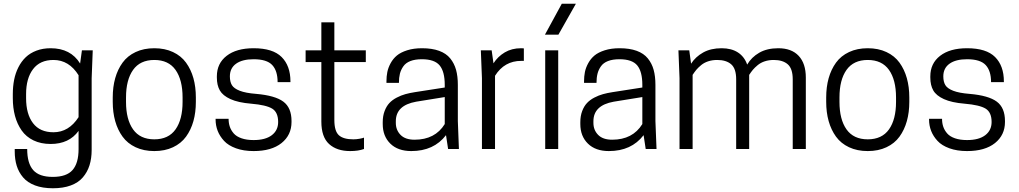

<svg xmlns="http://www.w3.org/2000/svg" viewBox="-20 -800 5474 1031"><path d="M401.9 1V-97.2Q351.1 -26.9 252 -26.9Q199.7 -26.9 159.9 -46.1Q120.1 -65.4 96.2 -99.6Q72.3 -133.8 60.5 -177.5Q48.8 -221.2 48.8 -272.9V-294.9Q48.8 -335.4 55.9 -371.6Q63 -407.7 78.9 -439Q94.7 -470.2 118.2 -492.7Q141.6 -515.1 175.8 -528.1Q210 -541 252 -541Q359.4 -541 410.2 -459L419.9 -529.8H478L472.2 -379.9V4.9Q472.2 50.8 460.7 87.4Q449.2 124 425 152.3Q400.9 180.7 360.1 195.8Q319.3 210.9 264.2 210.9Q208.5 210.9 168 195.6Q127.4 180.2 104 152.6Q80.6 125 69.8 90.3Q59.1 55.7 59.1 13.2V0H126Q126 76.7 158.2 113.3Q190.4 149.9 263.2 149.9Q337.4 149.9 369.6 113Q401.9 76.2 401.9 1ZM401.9 -396Q350.6 -478 267.1 -478Q194.8 -478 157.5 -428.7Q120.1 -379.4 120.1 -294.9V-272.9Q120.1 -187.5 157.2 -138.7Q194.3 -89.8 267.1 -89.8Q349.6 -89.8 401.9 -170.9Z M585.4 -252.9V-276.9Q585.4 -333 598.6 -380.1Q611.8 -427.2 638.2 -463.6Q664.6 -500 708.3 -520.5Q752 -541 808.6 -541Q865.2 -541 908.9 -520.5Q952.6 -500 979 -463.6Q1005.4 -427.2 1018.6 -380.1Q1031.7 -333 1031.7 -276.9V-252.9Q1031.7 -196.8 1018.6 -149.7Q1005.4 -102.5 979 -66.2Q952.6 -29.8 908.9 -9.3Q865.2 11.2 808.6 11.2Q752 11.2 708.3 -9.3Q664.6 -29.8 638.2 -66.2Q611.8 -102.5 598.6 -149.7Q585.4 -196.8 585.4 -252.9ZM960.4 -252.9V-276.9Q960.4 -371.1 922.6 -424.6Q884.8 -478 808.6 -478Q732.4 -478 694.6 -424.6Q656.7 -371.1 656.7 -276.9V-252.9Q656.7 -158.7 694.6 -105.2Q732.4 -51.8 808.6 -51.8Q884.8 -51.8 922.6 -105.2Q960.4 -158.7 960.4 -252.9Z M1341.8 -47.9Q1405.3 -47.9 1439.5 -74Q1473.6 -100.1 1473.6 -145Q1473.6 -196.8 1441.7 -216.6Q1409.7 -236.3 1328.6 -243.2Q1258.8 -249 1217.5 -267.8Q1176.3 -286.6 1160.4 -314.5Q1144.5 -342.3 1144.5 -383.8V-390.1Q1144.5 -459.5 1197 -500.2Q1249.5 -541 1341.8 -541Q1445.3 -541 1492.4 -493.7Q1539.6 -446.3 1539.6 -362.8V-358.9H1470.7Q1470.7 -419.9 1441.7 -450.9Q1412.6 -481.9 1341.8 -481.9Q1281.2 -481.9 1247.8 -458Q1214.4 -434.1 1214.4 -390.1Q1214.4 -360.8 1225.3 -342.8Q1236.3 -324.7 1267.8 -312.5Q1299.3 -300.3 1355.5 -295.9Q1457 -287.1 1501.2 -254.4Q1545.4 -221.7 1545.4 -149.9V-145Q1545.4 -74.7 1491.7 -31.7Q1438 11.2 1341.8 11.2Q1288.1 11.2 1247.1 -3.7Q1206.1 -18.6 1183.1 -43.5Q1160.2 -68.4 1148.9 -97.2Q1137.7 -126 1137.7 -158.2V-162.1H1207.5Q1207.5 -138.7 1214.1 -119.4Q1220.7 -100.1 1235.1 -83.5Q1249.5 -66.9 1276.9 -57.4Q1304.2 -47.9 1341.8 -47.9Z M1775.4 -529.8H1944.3V-466.8H1775.4V-155.8Q1775.4 -95.7 1799.8 -73.7Q1824.2 -51.8 1877.4 -51.8Q1893.1 -51.8 1910.6 -54.9Q1928.2 -58.1 1934.6 -61V0Q1904.8 11.2 1860.4 11.2Q1788.6 11.2 1747.1 -26.6Q1705.6 -64.5 1705.6 -147V-466.8H1621.1V-529.8H1705.6V-680.2H1775.4Z M2386.2 0 2375 -74.2Q2309.6 11.2 2188.5 11.2Q2116.7 11.2 2075.9 -28.8Q2035.2 -68.8 2035.2 -133.8V-144Q2035.2 -177.2 2045.2 -203.6Q2055.2 -230 2071 -246.8Q2086.9 -263.7 2110.4 -275.9Q2133.8 -288.1 2156.7 -294.4Q2179.7 -300.8 2208 -305.2L2368.2 -330.1V-344.2Q2368.2 -415.5 2340.8 -448.7Q2313.5 -481.9 2245.1 -481.9Q2209 -481.9 2183.8 -472.2Q2158.7 -462.4 2145.8 -443.8Q2132.8 -425.3 2127.4 -404.1Q2122.1 -382.8 2122.1 -355H2055.2V-363.8Q2055.2 -389.6 2059.8 -413.1Q2064.5 -436.5 2077.6 -460.7Q2090.8 -484.9 2111.3 -502Q2131.8 -519 2166.5 -530Q2201.2 -541 2246.1 -541Q2299.8 -541 2337.9 -527.1Q2376 -513.2 2397.7 -486.3Q2419.4 -459.5 2429 -424.8Q2438.5 -390.1 2438.5 -344.2V-149.9L2444.3 0ZM2206.1 -49.8Q2316.4 -49.8 2368.2 -133.8V-278.8L2214.4 -253.9Q2105.5 -234.4 2105.5 -148.9V-140.1Q2105.5 -101.6 2130.9 -75.7Q2156.2 -49.8 2206.1 -49.8Z M2777.8 -541Q2780.8 -541 2784.4 -540.8Q2788.1 -540.5 2790.3 -540.3Q2792.5 -540 2793 -540V-473.1H2778.8Q2688.5 -473.1 2638.2 -393.1V0H2567.9V-379.9L2562 -529.8H2620.1L2629.9 -460Q2652.8 -496.1 2690.4 -518.6Q2728 -541 2777.8 -541Z M2907.7 0V-529.8H2977.5V0ZM2996.6 -779.8H3072.3L2978.5 -613.8H2906.2Z M3447.3 0 3436 -74.2Q3370.6 11.2 3249.5 11.2Q3177.7 11.2 3137 -28.8Q3096.2 -68.8 3096.2 -133.8V-144Q3096.2 -177.2 3106.2 -203.6Q3116.2 -230 3132.1 -246.8Q3147.9 -263.7 3171.4 -275.9Q3194.8 -288.1 3217.8 -294.4Q3240.7 -300.8 3269 -305.2L3429.2 -330.1V-344.2Q3429.2 -415.5 3401.9 -448.7Q3374.5 -481.9 3306.2 -481.9Q3270 -481.9 3244.9 -472.2Q3219.7 -462.4 3206.8 -443.8Q3193.8 -425.3 3188.5 -404.1Q3183.1 -382.8 3183.1 -355H3116.2V-363.8Q3116.2 -389.6 3120.8 -413.1Q3125.5 -436.5 3138.7 -460.7Q3151.9 -484.9 3172.4 -502Q3192.9 -519 3227.5 -530Q3262.2 -541 3307.1 -541Q3360.8 -541 3398.9 -527.1Q3437 -513.2 3458.7 -486.3Q3480.5 -459.5 3490 -424.8Q3499.5 -390.1 3499.5 -344.2V-149.9L3505.4 0ZM3267.1 -49.8Q3377.4 -49.8 3429.2 -133.8V-278.8L3275.4 -253.9Q3166.5 -234.4 3166.5 -148.9V-140.1Q3166.5 -101.6 3191.9 -75.7Q3217.3 -49.8 3267.1 -49.8Z M4307.1 0H4236.8V-374Q4236.8 -431.2 4210.2 -454.6Q4183.6 -478 4134.8 -478Q4108.4 -478 4086.4 -470.7Q4064.5 -463.4 4048.6 -450.2Q4032.7 -437 4022.9 -425.3Q4013.2 -413.6 4002.9 -397.9V0H3933.1V-374Q3933.1 -431.2 3906.5 -454.6Q3879.9 -478 3831.1 -478Q3804.7 -478 3782.7 -470.7Q3760.7 -463.4 3744.9 -450.2Q3729 -437 3719.2 -425.3Q3709.5 -413.6 3699.2 -397.9V0H3628.9V-379.9L3623 -529.8H3681.2L3690.9 -458Q3714.8 -495.1 3755.9 -518.1Q3796.9 -541 3855 -541Q3907.2 -541 3942.1 -518.6Q3977.1 -496.1 3992.2 -453.1Q4015.1 -492.7 4056.9 -516.8Q4098.6 -541 4159.2 -541Q4230.5 -541 4268.8 -500Q4307.1 -459 4307.1 -383.8Z M4416.5 -252.9V-276.9Q4416.5 -333 4429.7 -380.1Q4442.9 -427.2 4469.2 -463.6Q4495.6 -500 4539.3 -520.5Q4583 -541 4639.6 -541Q4696.3 -541 4740 -520.5Q4783.7 -500 4810.1 -463.6Q4836.4 -427.2 4849.6 -380.1Q4862.8 -333 4862.8 -276.9V-252.9Q4862.8 -196.8 4849.6 -149.7Q4836.4 -102.5 4810.1 -66.2Q4783.7 -29.8 4740 -9.3Q4696.3 11.2 4639.6 11.2Q4583 11.2 4539.3 -9.3Q4495.6 -29.8 4469.2 -66.2Q4442.9 -102.5 4429.7 -149.7Q4416.5 -196.8 4416.5 -252.9ZM4791.5 -252.9V-276.9Q4791.5 -371.1 4753.7 -424.6Q4715.8 -478 4639.6 -478Q4563.5 -478 4525.6 -424.6Q4487.8 -371.1 4487.8 -276.9V-252.9Q4487.8 -158.7 4525.6 -105.2Q4563.5 -51.8 4639.6 -51.8Q4715.8 -51.8 4753.7 -105.2Q4791.5 -158.7 4791.5 -252.9Z M5172.9 -47.9Q5236.3 -47.9 5270.5 -74Q5304.7 -100.1 5304.7 -145Q5304.7 -196.8 5272.7 -216.6Q5240.7 -236.3 5159.7 -243.2Q5089.8 -249 5048.6 -267.8Q5007.3 -286.6 4991.5 -314.5Q4975.6 -342.3 4975.6 -383.8V-390.1Q4975.6 -459.5 5028.1 -500.2Q5080.6 -541 5172.9 -541Q5276.4 -541 5323.5 -493.7Q5370.6 -446.3 5370.6 -362.8V-358.9H5301.8Q5301.8 -419.9 5272.7 -450.9Q5243.7 -481.9 5172.9 -481.9Q5112.3 -481.9 5078.9 -458Q5045.4 -434.1 5045.4 -390.1Q5045.4 -360.8 5056.4 -342.8Q5067.4 -324.7 5098.9 -312.5Q5130.4 -300.3 5186.5 -295.9Q5288.1 -287.1 5332.3 -254.4Q5376.5 -221.7 5376.5 -149.9V-145Q5376.5 -74.7 5322.8 -31.7Q5269 11.2 5172.9 11.2Q5119.1 11.2 5078.1 -3.7Q5037.1 -18.6 5014.2 -43.5Q4991.2 -68.4 4980 -97.2Q4968.8 -126 4968.8 -158.2V-162.1H5038.6Q5038.6 -138.7 5045.2 -119.4Q5051.8 -100.1 5066.2 -83.5Q5080.6 -66.9 5107.9 -57.4Q5135.3 -47.9 5172.9 -47.9Z"/></svg>

Font: Cooper Hewitt
Style: Book
Weight: 705
Designer: Village Type and Design LLC
Foundry: Cooper Hewitt Smithsonian Design Museum
Version: 1.000